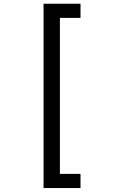

<svg xmlns="http://www.w3.org/2000/svg" viewBox="-20 -832 640 1005"><path d="M401.4 -738.3V-812.5H208V152.3H401.4V78.1H293.5V-738.3Z"/></svg>

Font: RobotoMono Nerd Font
Style: Regular
Weight: 400
Monospace: yes
Designer: Google
Version: Version 3.000;Nerd Fonts 3.2.1